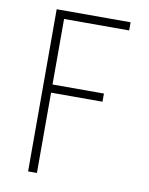

<svg xmlns="http://www.w3.org/2000/svg" viewBox="-83 -796 666 857"><g transform="rotate(10 250.0 -367.5)"><path d="M104 0V-735H439V-698H144V-401H377V-364H144V0Z"/></g></svg>

Font: Iosevka SS18 Extralight
Style: Regular
Weight: 200
Monospace: yes
Designer: Belleve Invis
Foundry: Belleve Invis
Version: Version 25.1.1; ttfautohint (v1.8.4)